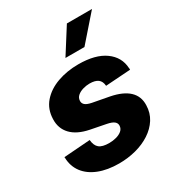

<svg xmlns="http://www.w3.org/2000/svg" viewBox="-183 -881 933 1009"><g transform="rotate(-30 283.5 -376.5)"><path d="M245.6 10.7Q175.3 10.7 123.3 -9.8Q71.3 -30.3 42.7 -68.1Q14.2 -106 12.7 -156.7Q12.2 -158.2 12.2 -159.4Q12.2 -160.6 12.2 -162.1L171.9 -173.8Q174.8 -139.2 193.4 -123.8Q211.9 -108.4 253.9 -108.4Q275.9 -108.4 296.6 -114Q317.4 -119.6 331.1 -131.1Q344.7 -142.6 345.7 -160.2Q346.7 -175.8 334.2 -186Q321.8 -196.3 292 -202.1L199.7 -220.2Q128.9 -234.4 93.5 -271.7Q58.1 -309.1 60.1 -364.3Q61.5 -424.3 97.2 -465.3Q132.8 -506.3 191.2 -527.3Q249.5 -548.3 318.8 -548.3Q421.9 -548.3 479.2 -507.1Q536.6 -465.8 540 -397.5Q540.5 -395.5 540.8 -393.1Q541 -390.6 540.5 -387.7L389.2 -377.4Q387.2 -405.3 370.1 -418.2Q353 -431.2 319.3 -431.2Q299.3 -431.2 279.1 -425.3Q258.8 -419.4 245.1 -407.7Q231.4 -396 230.5 -377.9Q229.5 -363.8 240 -353.5Q250.5 -343.3 278.8 -337.4L379.9 -318.4Q451.7 -304.2 487.3 -270.5Q522.9 -236.8 521 -183.6Q520 -137.7 497.1 -101.6Q474.1 -65.4 435.5 -40.3Q397 -15.1 347.9 -2.2Q298.8 10.7 245.6 10.7ZM277.3 -610.8 374.5 -764.2H526.9L392.6 -610.8Z"/></g></svg>

Font: Inter 17pt ExtraBold
Style: Italic
Weight: 800
Italic angle: -9.3988°
Version: Version 4.001;git-66647c0bb